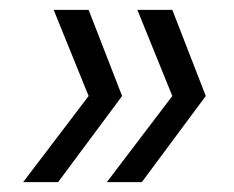

<svg xmlns="http://www.w3.org/2000/svg" viewBox="-20 -490 476 390"><path d="M160 -470 228 -295 98 -120H27L160 -295L89 -470ZM330 -470 398 -295 268 -120H197L330 -295L259 -470Z"/></svg>

Font: DM Sans Light
Style: Italic
Weight: 300
Italic angle: -10°
Designer: Colophon Foundry, Jonny Pinhorn
Foundry: Colophon Foundry
Version: Version 4.004;gftools[0.9.30]